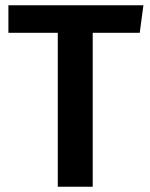

<svg xmlns="http://www.w3.org/2000/svg" viewBox="-20 -711 570 731"><path d="M333 -586V0H200V-586H12V-691H526L512 -586Z"/></svg>

Font: Qnwhxotralxmqkhsjrfbfhwcoqn
Style: Regular
Weight: 500
Designer: Carrois Corporate & Edenspiekermann
Foundry: Carrois Corporate GbR & Edenspiekermann AG
Version: Version 2.001